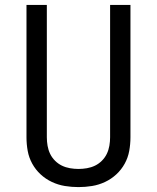

<svg xmlns="http://www.w3.org/2000/svg" viewBox="-20 -755 640 783"><path d="M300 8Q272 8 244.5 3.5Q217 -1 191.5 -13Q166 -25 145.5 -44Q125 -63 111.5 -87.5Q98 -112 93 -139.5Q88 -167 88 -195V-735H171V-195Q171 -178 174 -160.5Q177 -143 184.5 -127.5Q192 -112 204.5 -99.5Q217 -87 232.5 -79.5Q248 -72 265.5 -69Q283 -66 300 -66Q317 -66 334.5 -69Q352 -72 367.5 -79.5Q383 -87 395.5 -99.5Q408 -112 415.5 -127.5Q423 -143 426 -160.5Q429 -178 429 -195V-735H512V-195Q512 -167 507 -139.5Q502 -112 488.5 -87.5Q475 -63 454.5 -44Q434 -25 408.5 -13Q383 -1 355.5 3.5Q328 8 300 8Z"/></svg>

Font: Iosevka Curly Extended
Style: Regular
Weight: 400
Width: 7
Monospace: yes
Designer: Belleve Invis
Foundry: Belleve Invis
Version: Version 11.1.0; ttfautohint (v1.8.3)